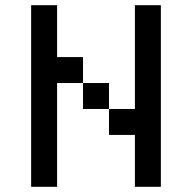

<svg xmlns="http://www.w3.org/2000/svg" viewBox="-20 -720 740 740"><path d="M200 -700H100V0H200V-400H300V-500H200ZM300 -300H400V-400H300ZM400 -200H500V0H600V-700H500V-300H400Z"/></svg>

Font: FT88
Style: Regular
Weight: 400
Designer: Ange Degheest & Mandy Elbé
Foundry: Velvetyne Type Foundry
Version: Version 1.000;FEAKit 1.0